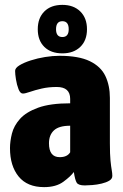

<svg xmlns="http://www.w3.org/2000/svg" viewBox="-20 -760 505 788"><path d="M161 8Q92 8 56.5 -35.5Q21 -79 21 -152Q21 -180 29 -212Q37 -244 62 -272Q87 -300 136.5 -318Q186 -336 268 -336V-354Q268 -403 213 -403Q179 -403 151 -396.5Q123 -390 103 -383Q83 -376 74 -376Q63 -376 56 -394Q49 -412 45.5 -434Q42 -456 42 -469Q42 -481 60 -492Q78 -503 106 -512Q134 -521 165 -526Q196 -531 224 -531Q303 -531 348.5 -509Q394 -487 412.5 -448Q431 -409 431 -358V-172Q431 -126 433.5 -101Q436 -76 438.5 -62.5Q441 -49 441 -38Q441 -26 428.5 -18.5Q416 -11 397 -6.5Q378 -2 359 -0.5Q340 1 328 1Q302 1 295 -10Q288 -21 283 -54Q270 -36 240 -14Q210 8 161 8ZM225 -115Q256 -115 268 -135V-244Q222 -244 201.5 -225Q181 -206 181 -172Q181 -115 225 -115ZM236 -541Q189 -541 162 -567.5Q135 -594 135 -640Q135 -686 162 -713Q189 -740 236 -740Q282 -740 309.5 -713Q337 -686 337 -640Q337 -594 309.5 -567.5Q282 -541 236 -541ZM236 -608Q262 -608 262 -640Q262 -673 236 -673Q210 -673 210 -640Q210 -608 236 -608Z"/></svg>

Font: Asap Condensed ExtraBold
Style: Regular
Weight: 800
Width: 3
Designer: Pablo Cosgaya
Foundry: Omnibus-Type
Version: Version 3.001; ttfautohint (v1.8.4.7-5d5b)